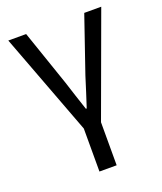

<svg xmlns="http://www.w3.org/2000/svg" viewBox="-130 -571 726 860"><g transform="rotate(-20 233.5 -140.5)"><path d="M195 205V0L12 -486H97L188 -221Q199 -185 211 -149.5Q223 -114 234 -80H238Q249 -114 260.5 -149.5Q272 -185 283 -221L374 -486H455L277 0V205Z"/></g></svg>

Font: Source Sans Pro
Style: Regular
Weight: 400
Designer: Paul D. Hunt
Foundry: Adobe Systems Incorporated
Version: Version 2.021;PS 2.000;hotconv 1.0.86;makeotf.lib2.5.63406